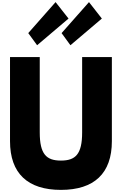

<svg xmlns="http://www.w3.org/2000/svg" viewBox="-20 -1779 1156 1821"><path d="M248 -1465 332 -1350 630 -1603 507 -1759ZM564 -1465 648 -1350 946 -1603 824 -1759ZM759 -1238H1041V-440C1041 -134 873 22 558 22C243 22 75 -134 75 -440V-1238H357V-523C357 -316 420 -256 558 -256C696 -256 759 -316 759 -523Z"/></svg>

Font: Poland Can Into
Style: BigWritings
Weight: 700
Foundry: Cannot Into Space Fonts
Version: Version 0.92